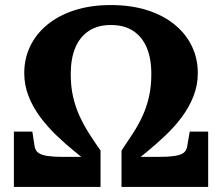

<svg xmlns="http://www.w3.org/2000/svg" viewBox="-20 -740 879 760"><path d="M419 -720Q339 -720 275.5 -699.5Q212 -679 167.5 -642.5Q123 -606 99.5 -557Q76 -508 76 -451Q76 -403 93 -359.5Q110 -316 139 -277Q168 -238 203.5 -204Q239 -170 276.5 -139.5Q314 -109 346 -83L331 -119H229Q193 -119 169 -122.5Q145 -126 132.5 -134.5Q120 -143 117 -161L108 -219H35V0H378V-144Q354 -178 333 -211Q312 -244 295.5 -279.5Q279 -315 269.5 -356Q260 -397 260 -447Q260 -508 278 -551Q296 -594 331.5 -617.5Q367 -641 419 -641Q472 -641 507.5 -617.5Q543 -594 561 -551Q579 -508 579 -447Q579 -397 569.5 -356Q560 -315 543.5 -279.5Q527 -244 505.5 -211Q484 -178 461 -144V0H804V-219H731L721 -161Q718 -143 706 -134.5Q694 -126 670 -122.5Q646 -119 609 -119H507L492 -83Q525 -109 562 -139.5Q599 -170 635 -204Q671 -238 700 -277Q729 -316 746 -359.5Q763 -403 763 -451Q763 -508 739.5 -557Q716 -606 671.5 -642.5Q627 -679 563 -699.5Q499 -720 419 -720Z"/></svg>

Font: Roboto Serif 36pt
Style: Bold
Weight: 700
Version: Version 1.008